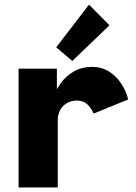

<svg xmlns="http://www.w3.org/2000/svg" viewBox="-20 -832 602 852"><path d="M62.5 0V-527.3H232.4V-438.5H252L209 -378.9Q222.7 -425.3 247.8 -460.4Q272.9 -495.6 308.3 -515.4Q343.8 -535.2 388.7 -535.2Q431.2 -535.2 463.9 -514.4Q496.6 -493.7 518.3 -460.7Q540 -427.7 548.8 -390.6L395.5 -328.1Q385.3 -351.6 367.9 -368.7Q350.6 -385.7 320.3 -385.7Q297.4 -385.7 278.3 -375.2Q259.3 -364.7 247.8 -345.2Q236.3 -325.7 236.3 -298.8V0ZM300.8 -561.5 229.5 -622.1 375 -811.5 465.8 -719.7Z"/></svg>

Font: Reddit Mono Black
Style: Regular
Weight: 900
Monospace: yes
Designer: Stephen Hutchings
Foundry: Reddit
Version: Version 1.014